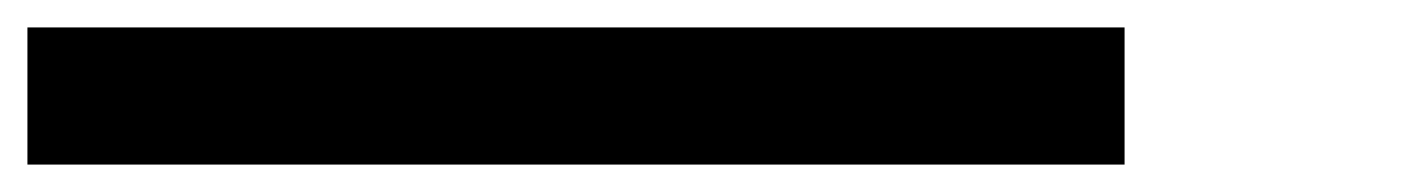

<svg xmlns="http://www.w3.org/2000/svg" viewBox="-20 -620 1040 140"><path d="M0 -500V-600H800V-500Z"/></svg>

Font: Galmuri9 Regular
Style: Regular
Weight: 400
Designer: Lee Minseo (quiple)
Version: Version 2.399;hotconv 1.1.1;makeotfexe 2.6.0 DEVELOPMENT